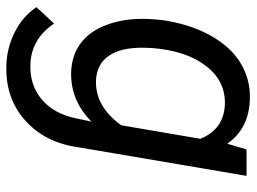

<svg xmlns="http://www.w3.org/2000/svg" viewBox="-119 -460 787 589"><g transform="rotate(90 274.5 -165.5)"><path d="M41 -265.1Q52.7 -351.6 87.6 -415.3Q122.6 -479 172.6 -509.5Q222.7 -540 282.2 -538.6Q374 -536.6 420.9 -469.2L438.5 -528.3H519.5L431.6 -11.2Q417.5 89.8 349.6 150.6Q281.7 211.4 182.1 208.5Q128.4 207.5 79.3 183.1Q30.3 158.7 2 116.2L52.2 62Q100.1 132.8 178.7 134.8Q241.7 136.7 285.4 99.6Q329.1 62.5 343.3 -5.9L353 -52.7Q288.6 11.7 202.1 9.8Q152.8 8.3 116.5 -16.8Q80.1 -42 60.1 -89.6Q40 -137.2 38.1 -195.8Q37.1 -224.6 41 -265.1ZM126.5 -214.8Q125 -145 150.6 -106.7Q176.3 -68.4 228 -66.4Q307.1 -64.5 364.3 -144L405.8 -386.7Q376.5 -459 299.8 -461.9Q228 -463.9 181.9 -403.3Q135.7 -342.8 127.4 -239.7Z"/></g></svg>

Font: Roboto
Style: Italic
Weight: 400
Italic angle: -12°
Designer: Google
Version: Version 2.134; 2016; ttfautohint (v1.6)